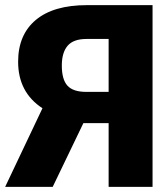

<svg xmlns="http://www.w3.org/2000/svg" viewBox="-65 -731 657 751"><path d="M359.9 0V-249.5H261.2L141.1 0H-44.9L101.1 -307.6Q5.9 -369.6 5.9 -489.7Q5.9 -595.2 75.2 -653.1Q144.5 -710.9 274.9 -710.9H531.7V0ZM176.8 -474.6Q176.8 -420.4 198.7 -396Q220.7 -371.6 272.5 -371.6H359.9V-578.6H273.4Q222.2 -578.6 199.5 -552Q176.8 -525.4 176.8 -474.6Z"/></svg>

Font: Roboto Black
Style: Regular
Weight: 900
Designer: Google
Version: Version 2.134; 2016